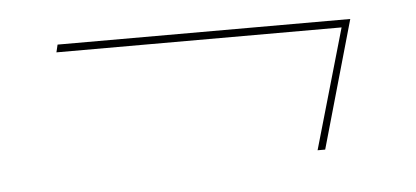

<svg xmlns="http://www.w3.org/2000/svg" viewBox="-28 -263 572 264"><g transform="rotate(-5 257.5 -131.0)"><path d="M401.6 -43.5 449.2 -208.9H55.6L58.1 -219.4H462.1L412.1 -43.5Z"/></g></svg>

Font: Playfair 144pt
Style: Bold Italic
Weight: 700
Italic angle: -15.6°
Designer: Claus Eggers Sørensen
Foundry: Claus Eggers Sørensen
Version: Version 2.203